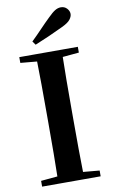

<svg xmlns="http://www.w3.org/2000/svg" viewBox="-105 -1030 636 1082"><g transform="rotate(-10 213.0 -488.5)"><path d="M133 -815Q164 -845 193 -875.5Q222 -906 249 -932Q274 -957 290.5 -967Q307 -977 324 -977Q345 -977 358.5 -962.5Q372 -948 372 -931Q372 -916 359.5 -899.5Q347 -883 311 -866Q271 -847 230.5 -829Q190 -811 148 -794ZM45 0V-33L198 -47H226L380 -33V0ZM139 0Q141 -85 141.5 -171.5Q142 -258 142 -346V-394Q142 -481 141.5 -567.5Q141 -654 139 -741H287Q285 -656 284.5 -568.5Q284 -481 284 -394V-347Q284 -260 284.5 -173.5Q285 -87 287 0ZM45 -708V-741H380V-708L226 -694H198Z"/></g></svg>

Font: Noto Serif KR ExtraLight
Style: Bold
Weight: 700
Version: Version 2.002-H1;hotconv 1.1.0;makeotfexe 2.6.0